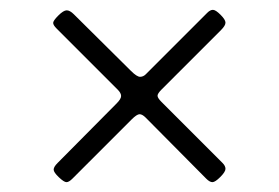

<svg xmlns="http://www.w3.org/2000/svg" viewBox="-20 -405 567 390"><path d="M95 -347 219 -223C223.7 -218.3 226 -214 226 -210C226 -206 223 -201 217 -195L97 -74C91.7 -68.7 89 -64.2 89 -60.5C89 -56.8 92.5 -51.7 99.5 -45C106.5 -38.3 111.7 -35 115 -35C118.3 -35 122.3 -37.3 127 -42L247 -162C254.3 -169.3 259.8 -173 263.5 -173C267.2 -173 271.3 -170.7 276 -166L399 -42C403.7 -37.3 407.8 -35 411.5 -35C415.2 -35 420.5 -38.5 427.5 -45.5C434.5 -52.5 438 -58 438 -62C438 -66 436 -70 432 -74L308 -198C302.7 -203.3 300 -207.5 300 -210.5C300 -213.5 302.7 -217.7 308 -223L429 -344C435 -350 438 -355 438 -359C438 -363 434.7 -368.3 428 -375C421.3 -381.7 416.2 -385 412.5 -385C408.8 -385 405 -383 401 -379L276 -254C272.7 -250.7 268.8 -249 264.5 -249C260.2 -249 254 -253 246 -261L130 -376C124.7 -381.3 119.8 -384 115.5 -384C111.2 -384 105.5 -380.5 98.5 -373.5C91.5 -366.5 88 -361.5 88 -358.5C88 -355.5 90.3 -351.7 95 -347Z"/></svg>

Font: Sorts Mill Goudy
Style: Regular
Weight: 400
Version: Version 003.101